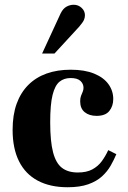

<svg xmlns="http://www.w3.org/2000/svg" viewBox="-20 -775 536 807"><path d="M264 12Q191 12 139 -15.5Q87 -43 60 -97Q33 -151 33 -229Q33 -292 50 -339Q67 -386 99 -418Q131 -450 176 -466Q221 -482 277 -482Q336 -482 376 -465.5Q416 -449 436 -421Q456 -393 456 -359Q456 -329 439.5 -308.5Q423 -288 386 -288Q355 -288 336 -303.5Q317 -319 317 -349Q317 -363 320.5 -372Q324 -381 327.5 -389Q331 -397 331 -406Q331 -423 318 -435Q305 -447 277 -447Q249 -447 230 -431.5Q211 -416 201 -376Q191 -336 191 -261Q191 -181 203 -135Q215 -89 240.5 -69.5Q266 -50 307 -50Q344 -50 368 -63Q392 -76 407.5 -97Q423 -118 435 -144L469 -127Q459 -103 445 -78.5Q431 -54 408.5 -33.5Q386 -13 351 -0.5Q316 12 264 12ZM157 -550 235 -719Q245 -739 259.5 -747Q274 -755 290 -755Q309 -755 323 -742Q337 -729 337 -711Q337 -701 333 -691.5Q329 -682 313 -663L209 -550Z"/></svg>

Font: Frank Ruhl Libre ExtraBold
Style: Regular
Weight: 800
Designer: Yanek Iontef
Foundry: Fontef
Version: Version 6.003;gftools[0.9.30]